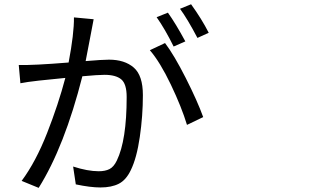

<svg xmlns="http://www.w3.org/2000/svg" viewBox="-20 -866 1540 914"><path d="M973.6 -710 919.9 -685.5Q872.1 -776.4 836.9 -824.2L889.6 -845.7Q940.4 -775.4 973.6 -710ZM862.3 -668.9 806.6 -644.5Q765.6 -727.5 725.6 -784.2L779.3 -805.7Q816.4 -753.9 862.3 -668.9ZM332 -783.2 425.8 -774.4Q418.9 -740.2 407.7 -679.2Q396.5 -618.2 387.7 -575.2Q467.8 -582 499 -582Q573.2 -582 616.7 -544.4Q660.2 -506.8 660.2 -413.1Q660.2 -314.5 645.5 -213.9Q630.9 -113.3 602.5 -55.7Q580.1 -8.8 545.4 8.8Q510.7 26.4 458 26.4Q410.2 26.4 340.8 11.7L328.1 -73.2Q397.5 -50.8 450.2 -50.8Q480.5 -50.8 501 -61Q521.5 -71.3 536.1 -101.6Q583 -198.2 583 -404.3Q583 -466.8 557.1 -488.3Q531.2 -509.8 477.5 -509.8Q447.3 -509.8 372.1 -502.9Q287.1 -168 164.1 28.3L83 -4.9Q150.4 -95.7 204.1 -232.4Q257.8 -369.1 291 -495.1Q219.7 -488.3 166 -482.4Q105.5 -475.6 77.1 -469.7L69.3 -556.6Q137.7 -554.7 306.6 -568.4Q333 -707 332 -783.2ZM693.4 -627 765.6 -661.1Q808.6 -604.5 864.3 -494.6Q919.9 -384.8 947.3 -308.6L870.1 -271.5Q844.7 -355.5 793.5 -462.9Q742.2 -570.3 693.4 -627Z"/></svg>

Font: Bpmf Zihi Sans Regular
Style: Regular
Weight: 400
Foundry: But Ko
Version: Version 1.320